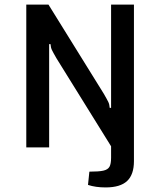

<svg xmlns="http://www.w3.org/2000/svg" viewBox="-20 -645 701 840"><path d="M566 -625V60Q566 119 536 147Q506 175 442 175Q398 175 365 164L371 106Q413 106 432.5 101.5Q452 97 459 84.5Q466 72 466 45V-5L227 -390Q212 -416 207 -426.5Q202 -437 201 -452H195V0H95V-625H192L434 -235Q449 -209 454 -198.5Q459 -188 460 -173H466V-625Z"/></svg>

Font: Changa
Style: Regular
Weight: 400
Designer: Eduardo Rodriguez Tunni
Foundry: Eduardo Rodriguez Tunni
Version: Version 2.002; ttfautohint (v1.5.10-5e6f)